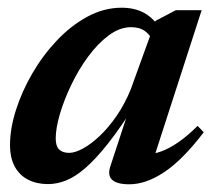

<svg xmlns="http://www.w3.org/2000/svg" viewBox="-20 -466 560 498"><path d="M266 -34 320 -198.5 332.5 -198Q292.5 -134.5 260.2 -93.8Q228 -53 201.2 -30Q174.5 -7 151 2.2Q127.5 11.5 104.5 11.5Q75.5 11.5 53.2 0.2Q31 -11 18.5 -33.5Q6 -56 6 -90.5Q6 -132.5 21.5 -181Q37 -229.5 64.2 -276.2Q91.5 -323 128 -361.5Q164.5 -400 207.2 -423Q250 -446 295.5 -446Q328.5 -446 353 -433Q377.5 -420 397.5 -390L376 -359.5Q370.5 -374.5 356.5 -385Q342.5 -395.5 320 -395.5Q290.5 -395.5 262 -374.2Q233.5 -353 208.5 -319Q183.5 -285 164.8 -245.8Q146 -206.5 135.2 -169.8Q124.5 -133 124.5 -107Q124.5 -87 133.5 -78.2Q142.5 -69.5 159.5 -69.5Q174.5 -69.5 195.2 -80.8Q216 -92 238.8 -113.5Q261.5 -135 282.5 -165.5Q303.5 -196 319 -234L383.5 -412L436 -439.5H503L373 -37.5L357.5 -66Q376.5 -65.5 398 -73.2Q419.5 -81 443.2 -97.5Q467 -114 492.5 -139.5L508.5 -123Q453.5 -51 406 -19.5Q358.5 12 315.5 12Q283.5 12 271 0.5Q258.5 -11 266 -34Z"/></svg>

Font: Newsreader 24pt SemiBold
Style: Italic
Weight: 600
Italic angle: -17°
Designer: Hugues Gentile
Foundry: Production Type
Version: Version 1.003